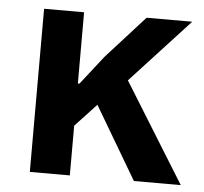

<svg xmlns="http://www.w3.org/2000/svg" viewBox="-43 -567 649 612"><g transform="rotate(5 281.0 -261.0)"><path d="M407 0 270 -232 202 -159V0H74V-522H202V-397V-294H207L279 -386L402 -522H548L360 -318L557 0Z"/></g></svg>

Font: IBM Plex Sans SemiBold
Style: Regular
Weight: 600
Designer: Mike Abbink, Paul van der Laan, Pieter van Rosmalen
Foundry: Bold Monday
Version: Version 3.201